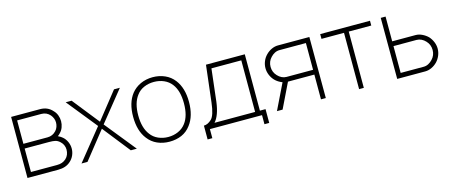

<svg xmlns="http://www.w3.org/2000/svg" viewBox="-43 -1101 4024 1708"><g transform="rotate(-15 1969.0 -247.0)"><path d="M339.5 -562.5Q409 -562.5 452 -513.5Q472 -494 482.2 -467Q492.5 -440 492.5 -411.5Q492.5 -382.5 482.2 -355.2Q472 -328 452 -308.5Q447 -303 441.8 -298.2Q436.5 -293.5 430 -289.5Q459 -275 471 -263.5Q494 -244 507.5 -213.8Q521 -183.5 521 -152Q521 -120 508 -90.2Q495 -60.5 471 -39.5Q428.5 0 356 0H73V-562.5ZM116.5 -303H339.5Q386.5 -303 419 -338.5Q432.5 -353 439.2 -372.2Q446 -391.5 446 -411.5Q446 -450 419 -482.5Q387.5 -518.5 339.5 -518.5H116.5ZM116.5 -43.5H356Q383.5 -43.5 403.2 -50.5Q423 -57.5 440.5 -73Q457.5 -88.5 465.8 -109.8Q474 -131 474 -155Q474 -176 465.2 -195.8Q456.5 -215.5 440.5 -230Q419 -250 398 -254.5Q378 -259.5 339.5 -259.5H116.5Z M850.5 -284.5 1080 0H1024.5L825.5 -252L625.5 0H570.5L799.5 -284.5L575.5 -562.5H630L825.5 -316.5L1020.5 -562.5H1074.5Z M1182 -75Q1121.5 -152.5 1121.5 -282.5Q1121.5 -411 1182 -488.5Q1198.5 -509.5 1220 -526.2Q1241.5 -543 1266.8 -554.5Q1292 -566 1320.5 -572Q1349 -578 1379 -578Q1439.5 -578 1491 -555.2Q1542.5 -532.5 1576 -488.5Q1636 -410.5 1636 -282.5Q1636 -153 1576 -75Q1541.5 -28.5 1491.2 -6.5Q1441 15.5 1379 15.5Q1318.5 15.5 1267.5 -7Q1216.5 -29.5 1182 -75ZM1540.5 -461.5Q1513.5 -497.5 1471 -516Q1428.5 -534.5 1379 -534.5Q1329.5 -534.5 1287 -516Q1244.5 -497.5 1218.5 -461.5Q1168.5 -396.5 1168.5 -282.5Q1168.5 -167 1218.5 -102Q1244.5 -66 1287 -47Q1329.5 -28 1379 -28Q1428.5 -28 1471 -47Q1513.5 -66 1540.5 -102Q1589.5 -166 1589.5 -282.5Q1589.5 -397.5 1540.5 -461.5Z M2225 -43.5H2277V83.5H2233V0H1753V83.5H1709.5V-43.5Q1745 -43.5 1780 -76Q1814.5 -108 1828 -225L1867.5 -562.5H2225ZM2181 -518.5H1906L1871.5 -220Q1855.5 -96.5 1807 -43.5H2181Z M2776 0V-228H2533L2422.5 0H2370.5L2485 -235.5Q2444.5 -251 2417.5 -279Q2395 -303 2382.8 -333.2Q2370.5 -363.5 2370.5 -395Q2370.5 -427 2382.8 -457.2Q2395 -487.5 2417.5 -510.5Q2440.5 -534.5 2470.2 -548.5Q2500 -562.5 2530 -562.5H2819.5L2820.5 0ZM2776 -272V-518.5H2532Q2509 -518.5 2488.2 -507.8Q2467.5 -497 2451 -479Q2417.5 -444 2417.5 -395Q2417.5 -345.5 2451 -310.5Q2467.5 -292.5 2488.2 -282.2Q2509 -272 2532 -272Z M3378 -518.5H3170.5V0H3127V-518.5H2919.5V-562.5H3378Z M3521.5 -562.5V-334.5H3736.5Q3766.5 -334.5 3796.2 -320.2Q3826 -306 3849 -283.5Q3870.5 -259.5 3883 -229.2Q3895.5 -199 3895.5 -167.5Q3895.5 -135.5 3883 -105.2Q3870.5 -75 3849 -52Q3826 -28 3796.2 -14Q3766.5 0 3736.5 0H3478L3477 -562.5ZM3521.5 -43.5H3734Q3757 -43.5 3778 -54.5Q3799 -65.5 3815.5 -83.5Q3849 -118.5 3849 -167.5Q3849 -217 3815.5 -252Q3799 -270 3778 -280.2Q3757 -290.5 3734 -290.5H3521.5Z"/></g></svg>

Font: Russisch Sans ExtraLight
Style: Regular
Weight: 200
Width: 4
Designer: Michael Sharanda (font) & Cristiano Sobral (main changes)
Foundry: Michael Sharanda
Version: Version 2.00;September 8, 2020;FontCreator 13.0.0.2681 64-bi